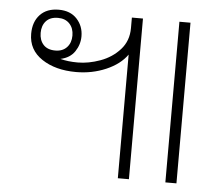

<svg xmlns="http://www.w3.org/2000/svg" viewBox="-45 -606 761 656"><g transform="rotate(5 336.0 -278.0)"><path d="M382 0V-424Q358 -390 310.5 -369.5Q263 -349 208 -349Q137 -349 90.5 -380Q44 -411 44 -466Q44 -507 67 -531.5Q90 -556 131 -556Q171 -556 193.5 -531.5Q216 -507 216 -472Q216 -444 200 -420Q184 -396 151 -389Q177 -382 211 -382Q248 -382 288 -396.5Q328 -411 355 -441Q382 -471 382 -515V-551H420V0ZM545 0V-551H583V0ZM131 -416Q156 -416 170.5 -431.5Q185 -447 185 -472Q185 -497 170.5 -512.5Q156 -528 131 -528Q104 -528 90 -512.5Q76 -497 76 -472Q76 -447 90 -431.5Q104 -416 131 -416Z"/></g></svg>

Font: Noto Sans Thai Looped ExtLight
Style: Regular
Weight: 200
Designer: Sasikarn Vongin, Ben Mitchell
Foundry: The Fontpad Ltd
Version: Version 1.00